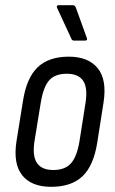

<svg xmlns="http://www.w3.org/2000/svg" viewBox="-20 -714 446 742"><path d="M178 8Q101 8 65.5 -37Q30 -82 44 -170L69 -325Q83 -414 126 -454.5Q169 -495 246 -495Q321 -495 357.5 -450.5Q394 -406 380 -317L356 -164Q342 -74 299 -33Q256 8 178 8ZM186 -57Q231 -57 254 -82.5Q277 -108 287 -167L310 -313Q320 -374 301.5 -401.5Q283 -429 238 -429Q193 -429 170.5 -404Q148 -379 138 -320L114 -173Q104 -114 122 -85.5Q140 -57 186 -57ZM266 -557Q258 -557 255 -566L200 -685Q199 -688 200.5 -691Q202 -694 206 -694H261Q269 -694 273 -685L316 -566Q319 -557 308 -557Z"/></svg>

Font: Sofia Sans Condensed
Style: Italic
Weight: 400
Italic angle: -9°
Designer: Botio Nikoltchev, Ani Petrova
Foundry: lettersoup
Version: Version 4.101